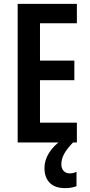

<svg xmlns="http://www.w3.org/2000/svg" viewBox="-20 -785 463 989"><path d="M376 -51H71V-765H376V-665H186V-473H363V-372H186V-153H376ZM296 61Q296 82 307.5 95Q319 108 339 108Q352 108 360 105.5Q368 103 374 100V174Q364 178 349.5 181Q335 184 316 184Q262 184 235.5 156Q209 128 209 80Q209 40 233 2Q257 -36 296 -62L356 -51Q324 -18 310 8.5Q296 35 296 61Z"/></svg>

Font: Noto Sans Tamil UI ExtraCondensed SemiBold
Style: Regular
Weight: 600
Width: 2
Designer: Jelle Bosma - Monotype Design Team
Foundry: Monotype Imaging Inc.
Version: Version 2.004; ttfautohint (v1.8.4.7-5d5b)